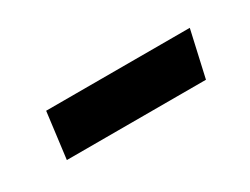

<svg xmlns="http://www.w3.org/2000/svg" viewBox="-26 -382 334 257"><g transform="rotate(-30 141.0 -253.5)"><path d="M31 -218 40 -289H262L246 -218Z"/></g></svg>

Font: Andada SC
Style: Italic
Weight: 400
Italic angle: -8.29999°
Designer: Carolina Giovagnoli
Foundry: Carolina Giovagnoli
Version: Version 1.003